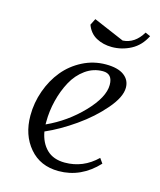

<svg xmlns="http://www.w3.org/2000/svg" viewBox="-97 -686 638 764"><g transform="rotate(15 221.5 -304.0)"><path d="M50.8 -178.2Q50.8 -231 68.6 -280.8Q86.4 -330.6 117.4 -368.4Q148.4 -406.2 193.4 -429.2Q238.3 -452.1 289.1 -452.1Q338.4 -452.1 363.8 -433.3Q389.2 -414.6 389.2 -382.8Q389.2 -344.2 345.2 -293Q301.3 -241.7 240.2 -199Q179.2 -156.2 121.1 -130.9Q128.9 -85.9 156.2 -59.1Q183.6 -32.2 231 -32.2Q306.6 -32.2 362.8 -86.9L377 -66.9Q308.1 6.8 215.8 6.8Q140.1 6.8 95.5 -45.7Q50.8 -98.1 50.8 -178.2ZM118.2 -159.2Q199.7 -196.3 262 -261.2Q324.2 -326.2 324.2 -377Q324.2 -422.9 284.2 -422.9Q245.1 -422.9 212.6 -399.7Q180.2 -376.5 160.2 -339.4Q140.1 -302.2 129.2 -258.3Q118.2 -214.4 118.2 -169.9ZM188 -588.9 201.2 -615.2 328.1 -561Q377.9 -564 408.2 -615.2L429.2 -606Q408.2 -564 371.1 -544.4Q334 -524.9 293 -524.9Q256.8 -524.9 228.5 -540.3Q200.2 -555.7 188 -588.9Z"/></g></svg>

Font: Dihjauti S
Style: Italic
Weight: 400
Italic angle: -9°
Designer: T. Christopher White
Version: Version 3.0.0